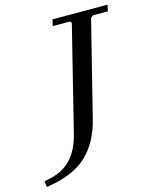

<svg xmlns="http://www.w3.org/2000/svg" viewBox="-217 -832 804 1003"><g transform="rotate(-15 184.5 -331.0)"><path d="M233.9 -193.8Q204.1 -73.2 131.6 -4.4Q59.1 64.5 -77.1 85.9L-89.8 87.9L-94.2 56.2L-73.2 51.8Q4.9 37.1 50.8 -10.7Q96.7 -58.6 117.2 -140.1L257.8 -706.1L251 -715.8H157.2L165 -750H462.9L455.1 -715.8H375L361.8 -706.1Z"/></g></svg>

Font: Happy Times at the IKOB New Game Plus Edition
Style: Italic
Weight: 400
Italic angle: -16°
Designer: Lucas Le Bihan
Foundry: Lucas Le Bihan
Version: Version 1.000;PS 1.0;hotconv 1.0.88;makeotf.lib2.5.647800